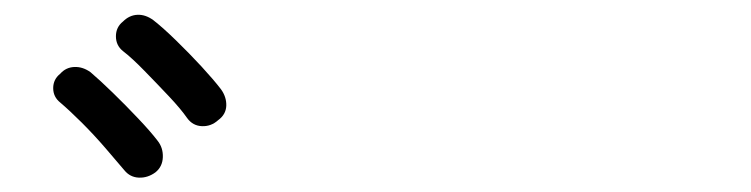

<svg xmlns="http://www.w3.org/2000/svg" viewBox="-20 -855 1040 266"><path d="M282.2 -688.5Q272.5 -679.7 259.8 -680.2Q247.1 -680.7 239.3 -691.4Q230.5 -704.1 213.9 -721.7Q197.3 -739.3 180.2 -756.8Q163.1 -774.4 150.4 -784.2Q140.6 -792 140.6 -804.7Q140.6 -817.4 150.4 -825.2Q159.2 -834 170.4 -834.5Q181.6 -835 192.4 -827.1Q206.1 -816.4 224.1 -798.8Q242.2 -781.2 259.3 -762.7Q276.4 -744.1 286.1 -731.4Q293.9 -720.7 293.5 -708.5Q293 -696.3 282.2 -688.5ZM195.3 -616.2Q184.6 -608.4 172.4 -608.9Q160.2 -609.4 152.3 -619.1Q141.6 -631.8 126 -649.9Q110.4 -668 93.3 -685.1Q76.2 -702.1 63.5 -712.9Q53.7 -720.7 53.7 -732.9Q53.7 -745.1 63.5 -752.9Q71.3 -761.7 83 -762.2Q94.7 -762.7 105.5 -754.9Q118.2 -744.1 136.2 -726.6Q154.3 -709 171.4 -690.9Q188.5 -672.9 198.2 -660.2Q206.1 -650.4 205.6 -637.2Q205.1 -624 195.3 -616.2Z"/></svg>

Font: KTXP_ComRound
Style: Medium
Weight: 500
Version: Version 1.01;May 16, 2022;FontCreator 13.0.0.2683 64-bit